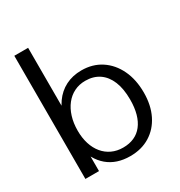

<svg xmlns="http://www.w3.org/2000/svg" viewBox="-180 -883 960 1024"><g transform="rotate(-30 299.5 -371.5)"><path d="M326.4 14.7Q242.6 14.7 188.5 -30.8Q134.4 -76.4 113.1 -164.1L141.1 -184.4V0H57.3V-758.4H142.3V-304.5L114.2 -324.6Q128.1 -384.9 157.5 -426.6Q186.9 -468.3 230 -490.2Q273 -512.2 327.6 -512.2Q396.4 -512.2 448.2 -478.2Q499.9 -444.2 528.8 -383.8Q557.7 -323.5 557.7 -243.4Q557.7 -165.9 529 -107.7Q500.3 -49.5 448.3 -17.4Q396.4 14.7 326.4 14.7ZM316.4 -43.8Q354.4 -43.8 384 -57Q413.7 -70.2 434.1 -96.3Q454.6 -122.4 465.2 -160.3Q475.8 -198.3 475.8 -247.7Q475.8 -314.1 456.9 -360Q438 -405.8 402.7 -429.8Q367.4 -453.8 317.6 -453.8Q280.2 -453.8 249.3 -438.5Q218.4 -423.2 196.4 -395.1Q174.3 -367.1 162.3 -328.5Q150.2 -289.9 150.2 -243.1Q150.2 -198.4 161.8 -161.8Q173.4 -125.2 195.3 -98.7Q217.1 -72.3 247.7 -58.1Q278.3 -43.8 316.4 -43.8Z"/></g></svg>

Font: Russolo 10pt ExtraLight
Style: Regular
Weight: 200
Designer: Micah Stupak-Hahn
Version: Version 1.000